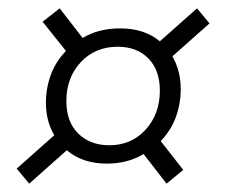

<svg xmlns="http://www.w3.org/2000/svg" viewBox="-20 -502 558 460"><path d="M379 -62 324 -133Q286 -110 236 -110Q178 -110 140 -142L50 -62L20 -98L110 -178Q90 -212 90 -256Q90 -290 101.5 -322Q113 -354 138 -380L82 -450L123 -482L178 -411Q216 -434 268 -434Q326 -434 363 -403L452 -482L482 -446L393 -367Q413 -332 413 -289Q413 -254 401.5 -222Q390 -190 365 -164L419 -95ZM242 -154Q295 -154 329 -191.5Q363 -229 363 -285Q363 -334 335.5 -362Q308 -390 262 -390Q208 -390 173.5 -353Q139 -316 139 -260Q139 -210 167.5 -182Q196 -154 242 -154Z"/></svg>

Font: Spectral SC Medium
Style: Italic
Weight: 500
Italic angle: -10°
Designer: Jean-Baptiste Levee
Foundry: Production Type
Version: Version 2.001